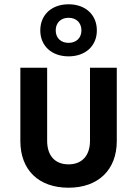

<svg xmlns="http://www.w3.org/2000/svg" viewBox="-20 -866 640 896"><path d="M300 -603C379 -603 432 -652 432 -724C432 -797 379 -846 300 -846C221 -846 168 -797 168 -724C168 -652 221 -603 300 -603ZM300 -666C264 -666 240 -689 240 -724C240 -760 264 -783 300 -783C336 -783 360 -760 360 -724C360 -689 336 -666 300 -666ZM300 10C438 10 525 -73 525 -208V-550H400V-209C400 -139 362 -99 300 -99C237 -99 200 -139 200 -209V-550H75V-208C75 -73 160 10 300 10Z"/></svg>

Font: JetBrains Mono
Style: Bold
Weight: 558
Monospace: yes
Designer: Philipp Nurullin, Konstantin Bulenkov
Foundry: JetBrains
Version: Version 2.305